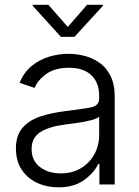

<svg xmlns="http://www.w3.org/2000/svg" viewBox="-20 -781 589 813"><path d="M227.1 12.2Q177.2 12.2 136.5 -7.1Q95.7 -26.4 71.5 -63Q47.4 -99.6 47.4 -152.8Q47.4 -206.5 74.2 -238.5Q101.1 -270.5 148.4 -286.9Q195.8 -303.2 257.3 -310.5Q325.2 -318.8 362.5 -325.7Q399.9 -332.5 399.9 -363.8V-376.5Q399.9 -431.2 366.7 -462.6Q333.5 -494.1 272 -494.1Q213.4 -494.1 177 -468.5Q140.6 -442.9 126.5 -408.7L63 -430.2Q81.1 -474.6 113.8 -501.5Q146.5 -528.3 187.3 -540.8Q228 -553.2 270.5 -553.2Q302.7 -553.2 336.9 -544.7Q371.1 -536.1 400.4 -515.9Q429.7 -495.6 447.8 -460.2Q465.8 -424.8 465.8 -370.6V0H400.9V-86.4H396Q377.9 -48.8 335.7 -18.3Q293.5 12.2 227.1 12.2ZM236.8 -46.9Q286.6 -46.9 323.2 -69.1Q359.9 -91.3 379.9 -128.2Q399.9 -165 399.9 -209.5V-287.1Q390.6 -278.3 364.7 -271.7Q338.9 -265.1 309.1 -261Q279.3 -256.8 257.8 -253.9Q189 -245.6 151.4 -221.9Q113.8 -198.2 113.8 -149.9Q113.8 -101.1 148.9 -74Q184.1 -46.9 236.8 -46.9ZM184.6 -760.7 267.1 -667 348.6 -760.7H416V-756.8L295.4 -625H237.8L118.2 -756.8V-760.7Z"/></svg>

Font: Inter Light
Style: Regular
Weight: 300
Designer: Rasmus Andersson
Foundry: rsms
Version: Version 4.000;git-a52131595